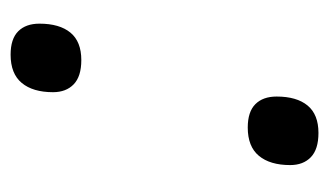

<svg xmlns="http://www.w3.org/2000/svg" viewBox="-146 -426 606 353"><g transform="rotate(90 156.5 -249.0)"><path d="M80 34Q51 34 37 20Q23 6 23 -19Q23 -56 39.5 -76Q56 -96 90 -96Q120 -96 134.5 -82Q149 -68 149 -44Q149 -7 132 13.5Q115 34 80 34ZM214 -402Q185 -402 171 -416Q157 -430 157 -455Q157 -492 173.5 -512Q190 -532 224 -532Q254 -532 268.5 -518Q283 -504 283 -480Q283 -443 266 -422.5Q249 -402 214 -402Z"/></g></svg>

Font: Playwrite SK
Style: Regular
Weight: 400
Designer: Veronika Burian, José Scaglione
Foundry: TypeTogether
Version: Version 1.002